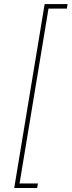

<svg xmlns="http://www.w3.org/2000/svg" viewBox="-20 -791 354 949"><path d="M50.3 138.2 200.7 -771H314L310.5 -748.5H219.7L76.7 115.7H167.5L163.6 138.2Z"/></svg>

Font: Inter 18pt Thin
Style: Italic
Weight: 250
Italic angle: -9.3988°
Version: Version 4.001;git-66647c0bb